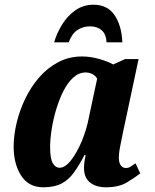

<svg xmlns="http://www.w3.org/2000/svg" viewBox="-20 -786 658 816"><path d="M164 10Q102 10 70 -39.5Q38 -89 38 -163Q38 -210 50.5 -263Q63 -316 87 -366Q111 -416 146 -456.5Q181 -497 227 -521.5Q273 -546 329 -546Q365 -546 403 -535Q441 -524 461 -512L512 -535H569L503 -225Q501 -213 496.5 -193Q492 -173 488.5 -152Q485 -131 485 -117Q485 -94 493.5 -83Q502 -72 515 -72Q526 -72 534.5 -77.5Q543 -83 556 -92L576 -49Q552 -30 518 -10Q484 10 430 10Q388 10 362.5 -10.5Q337 -31 337 -72Q337 -94 344 -127H339Q316 -83 294 -52.5Q272 -22 241.5 -6Q211 10 164 10ZM233 -73Q257 -73 282 -105Q307 -137 327.5 -186Q348 -235 358 -288L393 -452Q385 -465 372 -471.5Q359 -478 344 -478Q315 -478 291 -456Q267 -434 249 -398Q231 -362 218.5 -320Q206 -278 199.5 -236Q193 -194 193 -161Q193 -111 204.5 -92Q216 -73 233 -73ZM210 -606Q221 -644 243.5 -681Q266 -718 300 -742Q334 -766 377 -766Q437 -766 467 -721.5Q497 -677 500 -606H433Q431 -641 412 -657.5Q393 -674 363 -674Q332 -674 308.5 -658Q285 -642 272 -606Z"/></svg>

Font: Noto Serif Condensed ExtraBold
Style: Italic
Weight: 800
Width: 3
Italic angle: -12°
Designer: Monotype Design Team
Foundry: Monotype Imaging Inc.
Version: Version 2.014; ttfautohint (v1.8.4.7-5d5b)